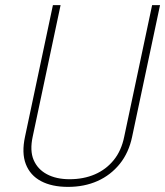

<svg xmlns="http://www.w3.org/2000/svg" viewBox="-20 -720 646 751"><path d="M497 -186 606 -700H575L466 -186Q455 -131 425 -94Q395 -57 351 -38Q307 -19 252 -19Q200 -19 163.5 -38.5Q127 -58 111.5 -94.5Q96 -131 108 -186L217 -700H187L78 -186Q64 -122 81 -78Q98 -34 140.5 -11.5Q183 11 246 11Q310 11 361.5 -12Q413 -35 448.5 -79Q484 -123 497 -186Z"/></svg>

Font: Advent Pro ExtraLight
Style: Italic
Weight: 250
Italic angle: -12°
Version: Version 3.000